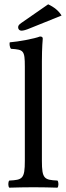

<svg xmlns="http://www.w3.org/2000/svg" viewBox="-20 -867 305 889"><path d="M95 -122C95 -39 84 -34 23 -31C17 -25 17 -4 23 2C58 1 95 0 135 0C175 0 213 1 246 2C252 -4 252 -25 246 -31C185 -34 174 -39 174 -122V-583C174 -648 178 -688 178 -688C178 -695 174 -698 165 -698C140 -688 65 -674 25 -671C23 -663 25 -647 31 -641C89 -637 95 -634 95 -559ZM203 -847 79 -761C66 -752 64 -747 64 -740C64 -732 70 -725 79 -725C88 -725 100 -728 121 -737L265 -795C252.3 -816.3 231.6 -833.7 203 -847Z"/></svg>

Font: Libertinus Math
Style: Regular
Weight: 400
Designer: Philipp H. Poll
Foundry: Khaled Hosny
Version: Version 6.2